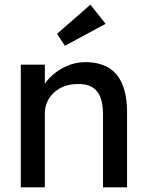

<svg xmlns="http://www.w3.org/2000/svg" viewBox="-20 -802 635 822"><path d="M69 -525H172V-417L154 -405Q164 -440 193 -469.5Q222 -499 262 -517.5Q302 -536 344 -536Q404 -536 444 -512.5Q484 -489 504 -441Q524 -393 524 -320V0H421V-313Q421 -358 409 -387.5Q397 -417 372 -430.5Q347 -444 310 -442Q280 -442 255 -432.5Q230 -423 211.5 -406Q193 -389 182.5 -366.5Q172 -344 172 -318V0H121Q108 0 95 0Q82 0 69 0ZM258 -606 224 -657 367 -782 432 -700Z"/></svg>

Font: Our Lexend
Style: Regular
Weight: 400
Designer: Bonnie Shaver-Troup, Thomas Jockin
Foundry: Lexend
Version: Version 1.007